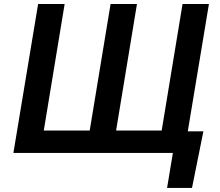

<svg xmlns="http://www.w3.org/2000/svg" viewBox="-20 -747 1076 938"><path d="M973.7 -105.5 918 171.2H796.2L824.6 0H45.5L166.2 -727.3H295.8L193.9 -109.4H418.3L520.2 -727.3H649.1L547.2 -109.4H769.9L871.8 -727.3H1000.7L897.4 -105.5Z"/></svg>

Font: Inter UI Semi Bold
Style: Italic
Weight: 600
Italic angle: -9.39999°
Designer: Rasmus Andersson
Foundry: rsms
Version: 3.2;8d6f07862